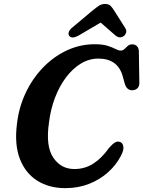

<svg xmlns="http://www.w3.org/2000/svg" viewBox="-20 -937 724 970"><path d="M588.5 -219Q600 -214 603.2 -196.5Q606.5 -179 590.5 -149Q566.5 -103 525.5 -66.2Q484.5 -29.5 429.8 -8Q375 13.5 310 13.5Q228 13.5 168.2 -24.2Q108.5 -62 80.5 -134Q52.5 -206 65.5 -309.5Q74.5 -392.5 108.8 -465.8Q143 -539 196.5 -594.8Q250 -650.5 317 -682Q384 -713.5 458.5 -713.5Q499 -713.5 523.8 -705.5Q548.5 -697.5 563.5 -689.5Q578.5 -681.5 589.5 -681.5Q600.5 -681.5 608.5 -689.2Q616.5 -697 625.5 -705Q634.5 -713 648 -713Q663 -713 672.2 -703.2Q681.5 -693.5 681.5 -676.5L684 -518Q684 -499.5 673.5 -490.2Q663 -481 648 -481Q619.5 -481 610 -515.5L600.5 -550Q576 -641 477 -641Q430 -641 388.5 -615.8Q347 -590.5 313.5 -546Q280 -501.5 257.8 -443Q235.5 -384.5 227.5 -318Q210 -199.5 248.8 -141.2Q287.5 -83 356 -83Q408 -83 451 -110.2Q494 -137.5 531 -190Q548.5 -210 561.5 -217.5Q574.5 -225 588.5 -219ZM378 -758Q344.5 -739 330.5 -755Q324.5 -762 327 -773.2Q329.5 -784.5 343.5 -796.5L446 -882.5Q465 -898 479 -907.5Q493 -917 511 -917Q529 -917 538.2 -907.8Q547.5 -898.5 557.5 -882.5L613.5 -794Q620.5 -782 616.8 -771.2Q613 -760.5 605 -754.5Q585 -740.5 563 -758L488.5 -823Z"/></svg>

Font: Fraunces 72pt SuperSoft SemiBold
Style: Italic
Weight: 600
Italic angle: -16°
Version: Version 1.000;[b76b70a41]